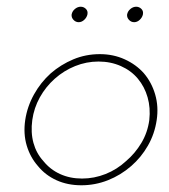

<svg xmlns="http://www.w3.org/2000/svg" viewBox="-20 -545 502 571"><path d="M55 -188Q49 -147 59.5 -112Q70 -77 93 -51Q115 -24 148 -9Q181 6 222 6Q263 6 301 -9Q339 -24 370 -51Q400 -77 420 -112Q440 -147 446 -188Q452 -228 441.5 -264Q431 -300 408 -327Q385 -353 351 -368.5Q317 -384 277 -384Q235 -384 198 -368.5Q161 -353 131 -327Q101 -300 81 -264Q61 -228 55 -188ZM76 -188Q81 -224 98.5 -255.5Q116 -287 143 -311Q170 -335 203.5 -348.5Q237 -362 273 -362Q309 -362 339.5 -348.5Q370 -335 390 -311Q410 -287 419 -255.5Q428 -224 424 -188Q419 -151 400.5 -120Q382 -89 355 -66Q328 -41 294 -27.5Q260 -14 224 -14Q188 -14 158.5 -27.5Q129 -41 109 -66Q88 -89 79.5 -120Q71 -151 76 -188ZM358 -502Q357 -493 363.5 -486Q370 -479 379 -479Q388 -479 395.5 -486Q403 -493 405 -502Q407 -512 400.5 -518.5Q394 -525 385 -525Q376 -525 368 -518.5Q360 -512 358 -502ZM193 -502Q192 -493 198.5 -486Q205 -479 214 -479Q223 -479 230.5 -486Q238 -493 240 -502Q242 -512 235.5 -518.5Q229 -525 220 -525Q211 -525 203 -518.5Q195 -512 193 -502Z"/></svg>

Font: Josefin Slab ExtraLight
Style: Italic
Weight: 250
Italic angle: -12°
Designer: Santiago Orozco
Foundry: Typemade
Version: Version 2.100